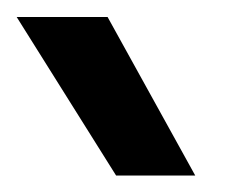

<svg xmlns="http://www.w3.org/2000/svg" viewBox="-20 -785 269 230"><path d="M213.9 -574.7H119.1L0 -764.6H108.9Z"/></svg>

Font: Arian AMU Serif
Style: Bold
Weight: 700
Designer: Ruben Hakobyan (Tarumian)
Foundry: Ruben Hakobyan (Tarumian)
Version: Version 1.002